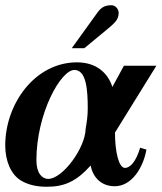

<svg xmlns="http://www.w3.org/2000/svg" viewBox="-23 -700 619 733"><path d="M251 -516H299L380 -583C415 -612 430 -624 430 -651C430 -667 416 -680 403 -680C383 -680 366 -676 349 -652ZM574 -449H450L406 -368C390 -419 347 -462 271 -462C110 -462 -3 -303 -3 -145C-3 -85 19 -35 55 -12C82 5 116 13 155 13C223 13 268 -7 323 -68C330 -30 358 11 415 11C480 11 524 -60 536 -129L512 -136C497 -85 475 -59 454 -59C430 -59 416 -122 416 -194ZM312 -285C312 -257 308 -231 304 -209C303 -135 216 -17 161 -17C139 -17 116 -37 116 -88C116 -267 209 -433 261 -433C307 -433 312 -356 312 -285Z"/></svg>

Font: XITS
Style: Bold Italic
Weight: 700
Italic angle: -16.33°
Designer: MicroPress Inc., with final additions and corrections provided by Coen Hoffman, Elsevier (retired)
Version: Version 1.105